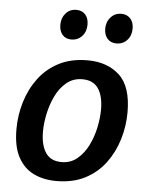

<svg xmlns="http://www.w3.org/2000/svg" viewBox="-54 -810 668 865"><g transform="rotate(5 279.5 -377.0)"><path d="M327 -543Q416 -543 471 -492.5Q526 -442 526 -325Q526 -263 508 -203Q490 -143 454 -94.5Q418 -46 363 -17.5Q308 11 233 11Q174 11 129.5 -11Q85 -33 59.5 -80.5Q34 -128 34 -206Q34 -269 52 -329Q70 -389 106 -437.5Q142 -486 197 -514.5Q252 -543 327 -543ZM311 -456Q269 -456 239 -431Q209 -406 190.5 -367.5Q172 -329 163 -286Q154 -243 154 -206Q154 -145 177 -110.5Q200 -76 249 -76Q290 -76 320 -101Q350 -126 369 -164.5Q388 -203 397 -246.5Q406 -290 406 -327Q406 -388 383 -422Q360 -456 311 -456ZM245 -630Q219 -630 204.5 -647Q190 -664 190 -692Q190 -723 208.5 -744Q227 -765 256 -765Q282 -765 297 -748.5Q312 -732 312 -703Q312 -671 293 -650.5Q274 -630 245 -630ZM449 -630Q423 -630 408 -647Q393 -664 393 -692Q393 -723 412 -744Q431 -765 460 -765Q485 -765 500.5 -748.5Q516 -732 516 -703Q516 -671 497 -650.5Q478 -630 449 -630Z"/></g></svg>

Font: Bitter SemiBold
Style: Italic
Weight: 600
Italic angle: -9°
Designer: Sol Matas, and Bitter project Authors
Foundry: Sol Matas
Version: Version 2.001